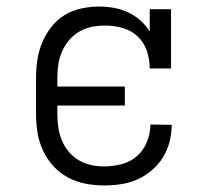

<svg xmlns="http://www.w3.org/2000/svg" viewBox="-20 -558 640 586"><path d="M298 8Q269 8 240.5 2.5Q212 -3 187 -16.5Q162 -30 142.5 -51.5Q123 -73 111 -99Q99 -125 94.5 -153Q90 -181 90 -210V-320Q90 -348 94 -375Q98 -402 108.5 -427.5Q119 -453 136 -475Q153 -497 176.5 -511.5Q200 -526 227.5 -532Q255 -538 282 -538Q305 -538 327.5 -534Q350 -530 370.5 -520.5Q391 -511 408 -496Q425 -481 437 -462V-530H502V-349H437Q437 -376 428.5 -402Q420 -428 400.5 -446.5Q381 -465 354.5 -472.5Q328 -480 301 -480Q280 -480 260 -476Q240 -472 222 -461.5Q204 -451 190.5 -435Q177 -419 169 -400Q161 -381 158 -361Q155 -341 155 -320V-294H361V-236H155V-210Q155 -190 158 -169.5Q161 -149 168.5 -130.5Q176 -112 189 -96Q202 -80 219.5 -69.5Q237 -59 257 -54.5Q277 -50 298 -50Q324 -50 351 -57Q378 -64 398 -81.5Q418 -99 428.5 -125Q439 -151 439 -178L504 -177Q504 -151 497.5 -125.5Q491 -100 477.5 -78Q464 -56 443.5 -38.5Q423 -21 399.5 -10.5Q376 0 350 4Q324 8 298 8Z"/></svg>

Font: Iosevka Slab Light Extended
Style: Regular
Weight: 300
Width: 7
Monospace: yes
Designer: Belleve Invis
Foundry: Belleve Invis
Version: Version 11.1.0; ttfautohint (v1.8.3)